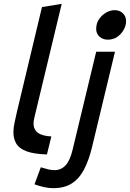

<svg xmlns="http://www.w3.org/2000/svg" viewBox="-20 -796 678 1002"><path d="M258 186Q236 186 212 181Q188 176 160 166L193 77Q215 84 232 88Q249 92 265 92Q299 92 322.5 66.5Q346 41 359 -15L482 -526H580L460 -27Q443 43 417.5 90.5Q392 138 353.5 162Q315 186 258 186ZM225 10Q157 8 118.5 -6.5Q80 -21 65 -46.5Q50 -72 50 -106Q50 -129 56 -156.5Q62 -184 69 -215L199 -759L302 -776L160 -185Q158 -177 156.5 -168.5Q155 -160 155 -152Q155 -120 178 -103Q201 -86 248 -84ZM543 -589Q517 -589 499.5 -604.5Q482 -620 482 -645Q482 -674 497 -696Q512 -718 534 -730.5Q556 -743 578 -743Q604 -743 621 -727Q638 -711 638 -685Q638 -663 625.5 -640.5Q613 -618 592 -603.5Q571 -589 543 -589Z"/></svg>

Font: Ubuntu Sans Mono
Style: Italic
Weight: 400
Italic angle: -13.5°
Monospace: yes
Designer: Dalton Maag Ltd
Foundry: Dalton Maag Ltd
Version: Version 1.006